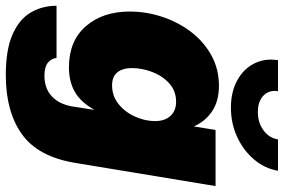

<svg xmlns="http://www.w3.org/2000/svg" viewBox="-179 -593 983 665"><g transform="rotate(90 312.5 -260.5)"><path d="M240.2 210.9Q151.9 210.9 99.1 187.5Q46.4 164.1 23.2 124.3Q0 84.5 0 35.2H180.7Q182.6 53.7 197.5 65.4Q212.4 77.1 242.2 77.1Q286.6 77.1 314.2 51Q341.8 24.9 349.1 -22L360.4 -95.2H359.9Q334.5 -49.3 298.8 -28.6Q263.2 -7.8 212.9 -7.8Q121.6 -7.8 70.8 -66.4Q20 -125 20 -217.8Q20 -276.4 38.6 -331.8Q57.1 -387.2 91.1 -431.4Q125 -475.6 172.4 -501.5Q219.7 -527.3 276.9 -527.3Q330.6 -527.3 365.7 -503.4Q400.9 -479.5 417.5 -440.9H418L430.2 -515.6H624.5L544.4 -30.8Q523.4 98.6 445.3 154.8Q367.2 210.9 240.2 210.9ZM275.4 -157.2Q313 -157.2 340.8 -179.9Q368.7 -202.6 384 -237.1Q399.4 -271.5 399.4 -305.7Q399.4 -340.3 381.3 -359.6Q363.3 -378.9 332.5 -378.9Q294.9 -378.9 268.8 -355.2Q242.7 -331.5 229.2 -296.1Q215.8 -260.7 215.8 -226.1Q215.8 -193.4 230.7 -175.3Q245.6 -157.2 275.4 -157.2ZM353 -568.8Q298.3 -568.8 258.5 -590.6Q218.8 -612.3 200 -649.4Q181.2 -686.5 188.5 -731.9H295.9Q291 -701.2 311 -681.6Q331.1 -662.1 368.2 -662.1Q404.8 -662.1 431.4 -681.6Q458 -701.2 462.9 -731.9H571.3Q564 -686.5 532.7 -649.4Q501.5 -612.3 454.6 -590.6Q407.7 -568.8 353 -568.8Z"/></g></svg>

Font: Inter Display Black
Style: Italic
Weight: 900
Italic angle: -9.39999°
Designer: Rasmus Andersson
Foundry: rsms
Version: Version 4.000;git-a52131595